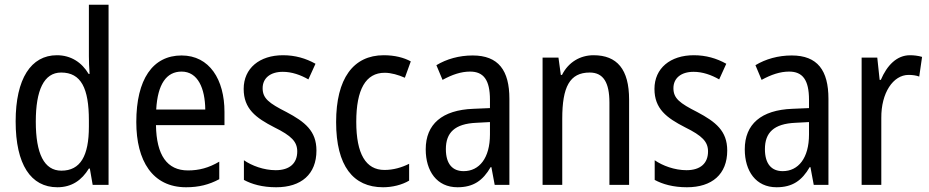

<svg xmlns="http://www.w3.org/2000/svg" viewBox="-20 -780 3921 810"><path d="M222 10C283 10 325 -20 355 -69H359L371 0H438V-760H355V-543C355 -523 356 -494 358 -468H354C325 -517 279 -547 220 -547C111 -547 46 -448 46 -268C46 -86 110 10 222 10ZM239 -60C166 -60 131 -132 131 -267C131 -399 165 -474 238 -474C322 -474 355 -408 355 -272V-246C355 -122 319 -60 239 -60Z M746 -546C624 -546 555 -445 555 -265C555 -102 623 10 765 10C819 10 862 -1 905 -24V-98C861 -72 820 -61 773 -61C685 -61 640 -125 638 -252H927V-308C927 -444 864 -546 746 -546ZM746 -478C815 -478 845 -407 846 -318H639C645 -425 682 -478 746 -478Z M1315 -145C1315 -228 1266 -266 1189 -307C1114 -345 1088 -365 1088 -408C1088 -450 1120 -477 1173 -477C1211 -477 1248 -464 1281 -445L1311 -511C1270 -534 1225 -547 1174 -547C1075 -547 1008 -492 1008 -405C1008 -321 1059 -283 1137 -243C1210 -207 1234 -182 1234 -141C1234 -92 1203 -62 1143 -62C1093 -62 1042 -81 1009 -104V-21C1042 -3 1087 10 1145 10C1251 10 1315 -45 1315 -145Z M1596 10C1635 10 1676 0 1706 -18V-89C1674 -73 1639 -63 1602 -63C1523 -63 1483 -131 1483 -266C1483 -403 1523 -473 1603 -473C1630 -473 1661 -464 1688 -452L1713 -521C1684 -537 1645 -547 1599 -547C1470 -547 1398 -448 1398 -265C1398 -80 1470 10 1596 10Z M1974 -546C1917 -546 1864 -531 1821 -505L1847 -443C1887 -465 1925 -478 1963 -478C2020 -478 2047 -443 2047 -359V-324L1977 -321C1845 -316 1776 -256 1776 -150C1776 -58 1823 10 1910 10C1977 10 2017 -18 2050 -75H2053L2067 0H2129V-363C2129 -483 2083 -546 1974 -546ZM1990 -262 2047 -265V-213C2047 -113 2002 -58 1936 -58C1890 -58 1861 -87 1861 -151C1861 -220 1898 -258 1990 -262Z M2484 -547C2428 -547 2378 -518 2351 -464H2346L2336 -537H2269V0H2352V-279C2352 -413 2383 -474 2468 -474C2526 -474 2551 -431 2551 -347V0H2634V-360C2634 -488 2583 -547 2484 -547Z M3048 -145C3048 -228 2999 -266 2922 -307C2847 -345 2821 -365 2821 -408C2821 -450 2853 -477 2906 -477C2944 -477 2981 -464 3014 -445L3044 -511C3003 -534 2958 -547 2907 -547C2808 -547 2741 -492 2741 -405C2741 -321 2792 -283 2870 -243C2943 -207 2967 -182 2967 -141C2967 -92 2936 -62 2876 -62C2826 -62 2775 -81 2742 -104V-21C2775 -3 2820 10 2878 10C2984 10 3048 -45 3048 -145Z M3320 -546C3263 -546 3210 -531 3167 -505L3193 -443C3233 -465 3271 -478 3309 -478C3366 -478 3393 -443 3393 -359V-324L3323 -321C3191 -316 3122 -256 3122 -150C3122 -58 3169 10 3256 10C3323 10 3363 -18 3396 -75H3399L3413 0H3475V-363C3475 -483 3429 -546 3320 -546ZM3336 -262 3393 -265V-213C3393 -113 3348 -58 3282 -58C3236 -58 3207 -87 3207 -151C3207 -220 3244 -258 3336 -262Z M3819 -547C3763 -547 3722 -504 3696 -443H3691L3681 -537H3615V0H3698V-282C3697 -388 3748 -464 3813 -464C3829 -464 3845 -462 3858 -457L3870 -540C3853 -545 3835 -547 3819 -547Z"/></svg>

Font: Noto Sans Gurmukhi UI Condensed
Style: Regular
Weight: 400
Width: 3
Designer: Jelle Bosma - Monotype Design Team
Foundry: Monotype Imaging Inc.
Version: Version 2.004